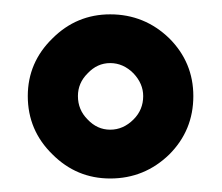

<svg xmlns="http://www.w3.org/2000/svg" viewBox="-20 -744 315 273"><path d="M136.7 -490.2Q185.5 -490.2 220.7 -524.4Q254.9 -558.6 254.9 -607.4Q254.9 -655.3 220.7 -689.5Q185.5 -723.6 136.7 -723.6Q88.9 -723.6 54.7 -689.5Q19.5 -655.3 19.5 -607.4Q19.5 -558.6 54.7 -524.4Q88.9 -490.2 136.7 -490.2ZM136.7 -559.6Q118.2 -559.6 104.5 -574.2Q90.8 -587.9 90.8 -607.4Q90.8 -626 104.5 -639.6Q118.2 -654.3 136.7 -654.3Q155.3 -654.3 169.9 -639.6Q183.6 -625 183.6 -607.4Q183.6 -587.9 169.9 -574.2Q155.3 -559.6 136.7 -559.6Z"/></svg>

Font: BM-Biotif
Style: Bold
Weight: 400
Designer: Deni Anggara
Version: Version 1.000;PS 001.000;hotconv 1.0.88;makeotf.lib2.5.64776